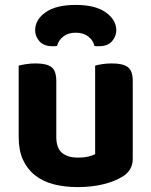

<svg xmlns="http://www.w3.org/2000/svg" viewBox="-20 -746 616 781"><path d="M520 -100Q520 -53 479 -28Q447 -8 400 3.5Q353 15 296 15Q242 15 198 3.5Q154 -8 122.5 -33Q91 -58 73.5 -96Q56 -134 56 -188V-479Q67 -482 85 -485Q103 -488 125 -488Q170 -488 189.5 -473Q209 -458 209 -416V-189Q209 -144 232 -124.5Q255 -105 297 -105Q323 -105 340.5 -109.5Q358 -114 367 -119V-479Q377 -482 395 -485Q413 -488 435 -488Q480 -488 500 -473Q520 -458 520 -416ZM288 -613Q257 -613 237.5 -597.5Q218 -582 212 -559Q207 -558 203 -558Q199 -558 194 -558Q158 -558 140.5 -578Q123 -598 123 -623Q123 -666 165.5 -696Q208 -726 288 -726Q368 -726 410.5 -695.5Q453 -665 453 -623Q453 -598 435.5 -578Q418 -558 382 -558Q377 -558 373 -558Q369 -558 364 -559Q359 -582 339 -597.5Q319 -613 288 -613Z"/></svg>

Font: Baloo 2
Style: Bold
Weight: 700
Designer: Sarang Kulkarni and Ek Type
Foundry: Ek Type
Version: Version 1.640;hotconv 1.0.111;makeotfexe 2.5.65597; ttfautoh